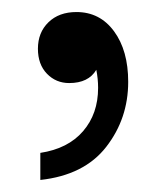

<svg xmlns="http://www.w3.org/2000/svg" viewBox="-20 -128 270 319"><path d="M47 126Q93 119 118 90Q143 61 143 18Q143 3 140 -12Q127 10 95 10Q73 10 58 -5.5Q43 -21 43 -47Q43 -74 60.5 -91Q78 -108 107 -108Q146 -108 169.5 -76Q193 -44 193 8Q193 69 156.5 116Q120 163 47 171Z"/></svg>

Font: Open Sauce One
Style: Regular
Weight: 400
Designer: Alfredo Marco Pradil
Foundry: Creative Sauce Fz LLC
Version: Version 1.477